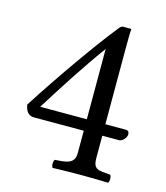

<svg xmlns="http://www.w3.org/2000/svg" viewBox="-96 -684 657 760"><g transform="rotate(15 232.5 -304.0)"><path d="M271 -507V-219H80C131.3 -301.2 202 -412.8 271 -507ZM430 -219H347V-511C347 -561 347.3 -600.2 349 -608L347 -610H315C308 -610 302.7 -603.5 299 -599C236 -521.5 119.5 -357 28 -214C31 -199 37 -172 67 -172H271V-80C271 -34 233 -34 190 -31C184 -25 184 -4 190 2C222 1 262 0 308 0C347.4 0 385 1 417 2C423 -4 423 -25 417 -31C368 -35 347 -33 347 -80V-172H416C430 -172 445 -191 445 -203C445 -213 441 -219 430 -219Z"/></g></svg>

Font: Libertinus Math
Style: Regular
Weight: 400
Designer: Philipp H. Poll
Foundry: Khaled Hosny
Version: Version 6.2